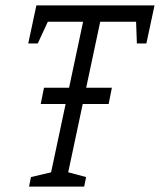

<svg xmlns="http://www.w3.org/2000/svg" viewBox="-20 -687 589 707"><path d="M220 0H157L286 -607H101L114 -667H549L536 -607H349ZM210 0 222 -55 297 -35 290 0ZM84 -527 114 -667H184L119 -527ZM519 -527H484L479 -667H549ZM87 0 94 -35 179 -55 167 0ZM130 -304 142 -364H392L380 -304Z"/></svg>

Font: Epunda Slab Light
Style: Italic
Weight: 300
Italic angle: -12°
Designer: Simon Atzbach
Foundry: typofactur
Version: Version 1.102